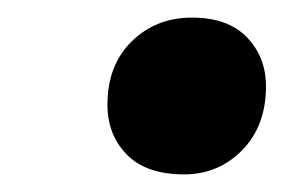

<svg xmlns="http://www.w3.org/2000/svg" viewBox="-20 -359 322 218"><path d="M102 -240Q102 -285 129.5 -312Q157 -339 198 -339Q239 -339 260.5 -316.5Q282 -294 282 -261Q282 -216 255 -188.5Q228 -161 189 -161Q146 -161 124 -183.5Q102 -206 102 -240Z"/></svg>

Font: Heuristica
Style: Bold Italic
Weight: 700
Italic angle: -13°
Version: Version 1.0.2